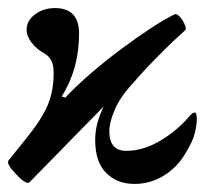

<svg xmlns="http://www.w3.org/2000/svg" viewBox="-37 -445 521 476"><path d="M296 11Q254 11 226.5 -16Q199 -43 199 -98Q199 -120 204.5 -140Q210 -160 220 -181L37 6Q29 15 3 -13Q-22 -39 -16 -47L25 -98Q65 -147 80.5 -182.5Q96 -218 96 -264Q96 -284 90 -295Q84 -306 74 -312Q54 -323 41.5 -339Q29 -355 29 -371Q29 -394 50 -409.5Q71 -425 99 -425Q159 -425 159 -362Q159 -274 116 -206L125 -203Q151 -231 187.5 -262.5Q224 -294 263 -323Q302 -352 337 -375Q372 -398 395 -409Q403 -414 416 -394Q427 -375 422 -370Q392 -343 369 -320Q346 -297 327.5 -277.5Q309 -258 292 -238Q262 -206 248 -174Q234 -142 234 -120Q234 -71 276 -71Q318 -71 360 -96Q402 -121 431 -155Q440 -166 445 -166Q451 -166 451 -151Q451 -136 446 -115Q441 -94 421 -62Q402 -30 369 -9.5Q336 11 296 11Z"/></svg>

Font: Junicode VF
Style: Regular
Weight: 400
Designer: Peter S. Baker
Version: Version 2.213